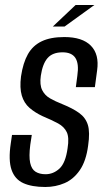

<svg xmlns="http://www.w3.org/2000/svg" viewBox="-20 -740 419 767"><path d="M161 7Q107 7 73 -8.5Q39 -24 26 -62Q13 -100 23 -167L28 -201H107L101 -162Q95 -115 100.5 -89.5Q106 -64 122 -54Q138 -44 162 -44Q193 -44 217.5 -66.5Q242 -89 250 -148Q257 -191 246.5 -212.5Q236 -234 212 -247Q188 -260 150 -276Q120 -290 98 -309Q76 -328 67 -358.5Q58 -389 64 -435Q72 -489 91.5 -523.5Q111 -558 146.5 -575Q182 -592 237 -592Q309 -592 343 -557.5Q377 -523 368 -459L359 -392Q340 -392 320.5 -392Q301 -392 283 -392L289 -438Q296 -485 281.5 -508Q267 -531 230 -531Q190 -531 170 -508Q150 -485 143 -437Q138 -401 148.5 -380Q159 -359 180 -347Q201 -335 229 -324Q271 -307 296.5 -288.5Q322 -270 331 -241Q340 -212 332 -158Q324 -97 299 -60.5Q274 -24 238 -8.5Q202 7 161 7ZM191 -634 282 -720H357L238 -634Z"/></svg>

Font: Alumni Sans Medium
Style: Italic
Weight: 500
Italic angle: -8°
Designer: Robert E. Leuschke
Foundry: Robert E. Leuschke
Version: Version 1.016